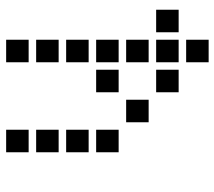

<svg xmlns="http://www.w3.org/2000/svg" viewBox="-58 -670 715 640"><g transform="rotate(90 300.0 -350.5)"><path d="M114 -688Q113 -688 113 -688Q113 -688 113 -687V-614Q113 -613 113 -613Q113 -613 114 -613H187Q188 -613 188 -613Q188 -613 188 -614V-687Q188 -688 188 -688Q188 -688 187 -688ZM14 -588Q13 -588 13 -588Q13 -588 13 -587V-514Q13 -513 13 -513Q13 -513 14 -513H87Q88 -513 88 -513Q88 -513 88 -514V-587Q88 -588 88 -588Q88 -588 87 -588ZM114 -588Q113 -588 113 -588Q113 -588 113 -587V-514Q113 -513 113 -513Q113 -513 114 -513H187Q188 -513 188 -513Q188 -513 188 -514V-587Q188 -588 188 -588Q188 -588 187 -588ZM214 -588Q213 -588 213 -588Q213 -588 213 -587V-514Q213 -513 213 -513Q213 -513 214 -513H287Q288 -513 288 -513Q288 -513 288 -514V-587Q288 -588 288 -588Q288 -588 287 -588ZM114 -488Q113 -488 113 -488Q113 -488 113 -487V-414Q113 -413 113 -413Q113 -413 114 -413H187Q188 -413 188 -413Q188 -413 188 -414V-487Q188 -488 188 -488Q188 -488 187 -488ZM314 -488Q313 -488 313 -488Q313 -488 313 -487V-414Q313 -413 313 -413Q313 -413 314 -413H387Q388 -413 388 -413Q388 -413 388 -414V-487Q388 -488 388 -488Q388 -488 387 -488ZM114 -388Q113 -388 113 -388Q113 -388 113 -387V-314Q113 -313 113 -313Q113 -313 114 -313H187Q188 -313 188 -313Q188 -313 188 -314V-387Q188 -388 188 -388Q188 -388 187 -388ZM214 -388Q213 -388 213 -388Q213 -388 213 -387V-314Q213 -313 213 -313Q213 -313 214 -313H287Q288 -313 288 -313Q288 -313 288 -314V-387Q288 -388 288 -388Q288 -388 287 -388ZM414 -388Q413 -388 413 -388Q413 -388 413 -387V-314Q413 -313 413 -313Q413 -313 414 -313H487Q488 -313 488 -313Q488 -313 488 -314V-387Q488 -388 488 -388Q488 -388 487 -388ZM114 -288Q113 -288 113 -288Q113 -288 113 -287V-214Q113 -213 113 -213Q113 -213 114 -213H187Q188 -213 188 -213Q188 -213 188 -214V-287Q188 -288 188 -288Q188 -288 187 -288ZM414 -288Q413 -288 413 -288Q413 -288 413 -287V-214Q413 -213 413 -213Q413 -213 414 -213H487Q488 -213 488 -213Q488 -213 488 -214V-287Q488 -288 488 -288Q488 -288 487 -288ZM114 -188Q113 -188 113 -188Q113 -188 113 -187V-114Q113 -113 113 -113Q113 -113 114 -113H187Q188 -113 188 -113Q188 -113 188 -114V-187Q188 -188 188 -188Q188 -188 187 -188ZM414 -188Q413 -188 413 -188Q413 -188 413 -187V-114Q413 -113 413 -113Q413 -113 414 -113H487Q488 -113 488 -113Q488 -113 488 -114V-187Q488 -188 488 -188Q488 -188 487 -188ZM114 -88Q113 -88 113 -88Q113 -88 113 -87V-14Q113 -13 113 -13Q113 -13 114 -13H187Q188 -13 188 -13Q188 -13 188 -14V-87Q188 -88 188 -88Q188 -88 187 -88ZM414 -88Q413 -88 413 -88Q413 -88 413 -87V-14Q413 -13 413 -13Q413 -13 414 -13H487Q488 -13 488 -13Q488 -13 488 -14V-87Q488 -88 488 -88Q488 -88 487 -88Z"/></g></svg>

Font: Doto
Style: Bold
Weight: 700
Monospace: yes
Version: Version 1.000